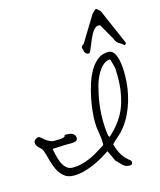

<svg xmlns="http://www.w3.org/2000/svg" viewBox="-144 -1120 1022 1223"><g transform="rotate(-15 367.0 -508.5)"><path d="M443.4 -124Q417 -106.4 387.7 -89.4Q358.4 -72.3 326.7 -59.1Q294.9 -45.9 262.7 -37.6Q230.5 -29.3 197.3 -29.3Q158.2 -29.3 133.8 -49.8Q109.4 -70.3 94.7 -100.6Q80.1 -130.9 71.3 -165.5Q62.5 -200.2 52.7 -228.5Q48.8 -240.2 42 -247.1Q35.2 -253.9 27.8 -260.7Q20.5 -267.6 15.1 -276.4Q9.8 -285.2 9.8 -297.9Q9.8 -307.6 21 -315.9Q32.2 -324.2 40 -324.2Q48.8 -324.2 57.1 -316.4Q65.4 -308.6 77.1 -299.3Q88.9 -290 103.5 -282.7Q118.2 -275.4 137.7 -275.4Q150.4 -275.4 167 -275.9Q183.6 -276.4 195.3 -280.3Q204.1 -284.2 205.1 -286.6Q206.1 -289.1 205.6 -291Q205.1 -293 207 -293.9Q209 -294.9 219.7 -294.9Q227.5 -294.9 237.8 -293.5Q248 -292 256.8 -287.6Q265.6 -283.2 271 -275.9Q276.4 -268.6 276.4 -258.8Q276.4 -241.2 264.6 -237.3Q252.9 -233.4 238.3 -232.4Q231.4 -232.4 212.9 -232.4Q194.3 -232.4 173.8 -231.4Q153.3 -230.5 135.3 -229.5Q117.2 -228.5 109.4 -228.5Q113.3 -210 119.1 -184.1Q125 -158.2 134.8 -135.3Q144.5 -112.3 161.6 -96.2Q178.7 -80.1 204.1 -80.1Q234.4 -80.1 263.7 -87.4Q293 -94.7 320.3 -106.9Q347.7 -119.1 373.5 -134.8Q399.4 -150.4 423.8 -166Q427.7 -169.9 428.2 -171.9Q428.7 -173.8 428.7 -178.7Q428.7 -214.8 421.4 -252Q414.1 -289.1 414.1 -328.1Q414.1 -353.5 418 -393.6Q421.9 -433.6 430.7 -478Q439.5 -522.5 454.1 -568.4Q468.8 -614.3 490.7 -651.4Q512.7 -688.5 542 -710.9Q571.3 -733.4 610.4 -733.4Q627.9 -733.4 639.2 -723.6Q650.4 -713.9 657.7 -697.3Q665 -680.7 668.9 -661.1Q672.9 -641.6 674.8 -622.1Q676.8 -602.5 676.8 -586.4Q676.8 -570.3 676.8 -561.5Q676.8 -520.5 670.4 -477.5Q664.1 -434.6 651.9 -393.6Q639.6 -352.5 620.6 -314Q601.6 -275.4 576.2 -242.2Q556.6 -216.8 534.7 -198.7Q512.7 -180.7 490.2 -157.2Q501 -115.2 519.5 -84.5Q538.1 -53.7 571.3 -29.3Q575.2 -25.4 575.7 -23.4Q576.2 -21.5 576.2 -15.6Q576.2 -5.9 570.8 -2.4Q565.4 1 556.6 1Q540 1 529.8 -4.4Q519.5 -9.8 511.2 -17.6Q502.9 -25.4 495.1 -34.7Q487.3 -43.9 477.5 -51.8ZM465.8 -334Q465.8 -318.4 465.8 -305.7Q465.8 -293 466.8 -281.2Q467.8 -269.5 468.8 -256.8Q469.7 -244.1 471.7 -228.5Q472.7 -223.6 474.6 -216.8Q476.6 -210 477.5 -210H481.4Q482.4 -210 488.3 -215.3Q494.1 -220.7 501.5 -228Q508.8 -235.4 516.6 -243.7Q524.4 -252 529.3 -257.8Q584 -320.3 606.9 -397Q629.9 -473.6 629.9 -557.6Q629.9 -560.5 629.9 -569.3Q629.9 -578.1 629.4 -588.4Q628.9 -598.6 628.9 -607.4Q628.9 -616.2 628.9 -619.1Q627.9 -622.1 626.5 -630.4Q625 -638.7 622.1 -647.5Q619.1 -656.2 617.2 -664.6Q615.2 -672.9 614.3 -675.8Q613.3 -677.7 611.8 -680.7Q610.4 -683.6 610.4 -685.5Q581.1 -682.6 559.6 -661.6Q538.1 -640.6 521.5 -608.4Q504.9 -576.2 494.6 -537.1Q484.4 -498 477.5 -460Q470.7 -421.9 468.3 -388.7Q465.8 -355.5 465.8 -334ZM594.7 -912.1Q581.1 -912.1 568.8 -900.4Q556.6 -888.7 547.4 -871.1Q538.1 -853.5 529.8 -834Q521.5 -814.5 514.6 -796.9Q507.8 -779.3 502 -767.6Q496.1 -755.9 491.2 -755.9Q478.5 -755.9 470.2 -764.2Q461.9 -772.5 461.9 -786.1Q461.9 -787.1 460 -791Q458 -794.9 457.5 -800.3Q457 -805.7 460 -811.5Q462.9 -817.4 473.6 -822.3L578.1 -993.2Q579.1 -994.1 582.5 -997.6Q585.9 -1001 589.8 -1004.9Q593.8 -1008.8 597.2 -1012.2Q600.6 -1015.6 602.5 -1017.6H607.4H610.4Q613.3 -1015.6 617.2 -1011.7Q621.1 -1007.8 625 -1004.4Q628.9 -1001 631.8 -997.6Q634.8 -994.1 634.8 -993.2L734.4 -763.7V-760.7V-755.9Q733.4 -754.9 730 -752Q726.6 -749 724.6 -748Q711.9 -758.8 703.6 -764.2Q695.3 -769.5 688.5 -773.9Q681.6 -778.3 676.3 -785.2Q670.9 -792 665 -807.6L610.4 -903.3Q608.4 -910.2 604 -911.1Q599.6 -912.1 594.7 -912.1Z"/></g></svg>

Font: Cedarville Cursive
Style: Regular
Weight: 400
Designer: Kimberly Geswein
Foundry: Kimberly Geswein
Version: Version 1.001 2010